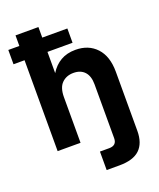

<svg xmlns="http://www.w3.org/2000/svg" viewBox="-186 -829 938 1134"><g transform="rotate(-20 283.0 -262.0)"><path d="M365.7 204.1H284.7V87.9H342.8Q390.6 87.9 390.6 42.5V-296.4Q390.6 -348.1 365.7 -375.2Q340.8 -402.3 295.9 -402.3Q251.5 -402.3 223.1 -374.5Q194.8 -346.7 194.8 -286.6V0H50.8V-571.3H-18.6V-661.1H50.8V-727.5H194.8V-661.1H352.5V-571.3H194.8V-438Q220.7 -480.5 260 -503.4Q299.3 -526.4 353.5 -526.4Q435.5 -526.4 484.9 -473.4Q534.2 -420.4 534.2 -322.8V48.3Q534.2 125.5 493.2 164.8Q452.1 204.1 365.7 204.1Z"/></g></svg>

Font: Inter Display
Style: Bold
Weight: 700
Designer: Rasmus Andersson
Foundry: rsms
Version: Version 4.001;git-9221beed3